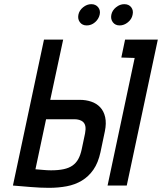

<svg xmlns="http://www.w3.org/2000/svg" viewBox="-20 -890 777 921"><path d="M418 -870Q397 -870 378.5 -855Q360 -840 356 -819Q352 -798 363.5 -783Q375 -768 396 -768Q418 -768 435.5 -783Q453 -798 458 -819Q463 -840 451 -855Q439 -870 418 -870ZM576 -870Q555 -870 536.5 -855Q518 -840 514 -819Q510 -798 521.5 -783Q533 -768 554 -768Q575 -768 593.5 -783Q612 -798 616 -819Q621 -840 609.5 -855Q598 -870 576 -870ZM562 -614 626 -612 496 0H588L737 -700H580ZM364 -411H221L283 -700H191L42 0Q42 0 53.5 1Q65 2 84 3.5Q103 5 126 7Q149 9 172.5 10Q196 11 215 11Q260 11 300 3.5Q340 -4 372.5 -23.5Q405 -43 428 -76Q451 -109 462 -160L483 -260Q491 -299 484.5 -328Q478 -357 460.5 -375.5Q443 -394 417.5 -402.5Q392 -411 364 -411ZM372 -174Q366 -146 355.5 -127Q345 -108 328 -96Q311 -84 285.5 -78.5Q260 -73 225 -73Q216 -73 206 -73.5Q196 -74 186 -75Q176 -76 168.5 -76.5Q161 -77 156 -77.5Q151 -78 150 -78L201 -318H338Q349 -318 360 -315Q371 -312 379 -304.5Q387 -297 389.5 -284Q392 -271 388 -250Z"/></svg>

Font: Advent Pro SemiBold
Style: Italic
Weight: 600
Italic angle: -12°
Version: Version 3.000